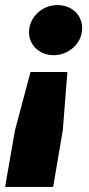

<svg xmlns="http://www.w3.org/2000/svg" viewBox="-44 -554 351 755"><path d="M221 -271H76L15 -42L-24 181H165L203 -42ZM182 -534C120 -534 70 -485 70 -427C70 -377 111 -337 167 -337C226 -337 279 -383 279 -443C279 -495 239 -534 182 -534Z"/></svg>

Font: Fixel Display 20240404 ExBold
Style: Italic
Weight: 800
Italic angle: -10°
Designer: AlfaBravo + MacPaw
Foundry: Kyrylo Tkachov, Marchela Mozhyna, Serhii Makarenko, Maria Weinstein, Zakhar Kryvoshyya
Version: Version 1.211;Glyphs 3.2 (3225)